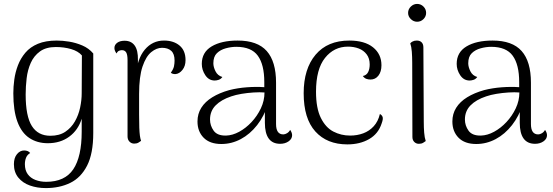

<svg xmlns="http://www.w3.org/2000/svg" viewBox="-20 -724 2823 980"><path d="M214 236Q170 236 133 223Q96 210 73.5 182.5Q51 155 51 114Q51 82 66.5 63Q82 44 103 44Q124 44 134 57Q119 66 113 81Q107 96 107 114Q107 145 121.5 165Q136 185 161 194.5Q186 204 216 204Q311 204 354 140Q397 76 397 -52Q397 -66 397 -83.5Q397 -101 397 -118Q379 -60 333.5 -26.5Q288 7 224 7Q170 7 130 -19.5Q90 -46 69 -102.5Q48 -159 48 -248Q48 -281 53 -318Q58 -355 71.5 -390.5Q85 -426 109.5 -455Q134 -484 173.5 -500.5Q213 -517 270 -517Q299 -517 333 -511.5Q367 -506 400 -492Q433 -478 456 -451V-45Q456 60 424.5 121.5Q393 183 338.5 209.5Q284 236 214 236ZM237 -31Q283 -31 313.5 -51.5Q344 -72 362.5 -104.5Q381 -137 389 -175Q397 -213 397 -248L398 -441Q379 -463 343 -473.5Q307 -484 265 -484Q215 -484 184 -461.5Q153 -439 137 -403Q121 -367 116 -324.5Q111 -282 111 -242Q111 -131 142.5 -81Q174 -31 237 -31Z M665 9Q651 9 641 -1Q631 -11 631 -28V-417Q631 -445 624 -456.5Q617 -468 602 -468Q596 -468 588 -465Q580 -462 575 -451Q564 -465 564 -479Q564 -495 578 -505.5Q592 -516 616 -516Q650 -516 667.5 -491.5Q685 -467 684 -418V-337L672 -334Q680 -424 719 -470.5Q758 -517 817 -517Q866 -517 896.5 -491.5Q927 -466 927 -417Q927 -387 911.5 -367.5Q896 -348 877 -346Q860 -345 852 -353Q865 -371 868 -385.5Q871 -400 871 -415Q871 -449 854 -464.5Q837 -480 807 -480Q779 -480 752 -458Q725 -436 707.5 -384.5Q690 -333 690 -244Q690 -180 690 -138.5Q690 -97 691 -72Q692 -47 694 -32Q696 -17 700 -5Q695 -1 686.5 4Q678 9 665 9Z M1410 10Q1371 10 1351.5 -17Q1332 -44 1332 -97V-204L1348 -194Q1329 -132 1292.5 -85.5Q1256 -39 1209 -14Q1162 11 1110 11Q1051 11 1019.5 -21Q988 -53 988 -104Q988 -143 1007.5 -174Q1027 -205 1063.5 -227.5Q1100 -250 1150 -264Q1193 -275 1240.5 -278.5Q1288 -282 1329 -279V-305Q1329 -394 1296 -439.5Q1263 -485 1186 -485Q1160 -485 1132.5 -477.5Q1105 -470 1087 -452.5Q1069 -435 1069 -401Q1069 -382 1080 -360Q1091 -338 1115 -331Q1107 -320 1096 -316.5Q1085 -313 1076 -313Q1046 -313 1028 -340Q1010 -367 1010 -398Q1010 -457 1060 -487Q1110 -517 1193 -517Q1294 -517 1341.5 -463.5Q1389 -410 1389 -302V-91Q1389 -38 1426 -38Q1435 -38 1445 -44Q1455 -50 1461 -61Q1466 -54 1468.5 -47Q1471 -40 1471 -34Q1471 -15 1453 -2.5Q1435 10 1410 10ZM1134 -32Q1167 -33 1201 -51.5Q1235 -70 1264 -101Q1293 -132 1311.5 -171Q1330 -210 1330 -252Q1306 -254 1274.5 -252Q1243 -250 1213 -245Q1183 -240 1160 -232Q1109 -215 1080.5 -186Q1052 -157 1052 -114Q1052 -83 1070.5 -57Q1089 -31 1134 -32Z M1753 13Q1649 13 1589.5 -53Q1530 -119 1530 -248Q1530 -373 1591 -445Q1652 -517 1763 -517Q1841 -517 1884 -482.5Q1927 -448 1927 -391Q1927 -358 1911.5 -338Q1896 -318 1871 -318Q1860 -318 1850 -321.5Q1840 -325 1832 -336Q1851 -340 1859 -356Q1867 -372 1867 -395Q1867 -426 1851.5 -446.5Q1836 -467 1811 -476.5Q1786 -486 1756 -486Q1685 -486 1639 -428.5Q1593 -371 1593 -256Q1593 -172 1617.5 -122.5Q1642 -73 1681.5 -52.5Q1721 -32 1767 -32Q1803 -32 1834 -43.5Q1865 -55 1887.5 -79.5Q1910 -104 1919 -142Q1928 -138 1932.5 -128Q1937 -118 1928 -94Q1911 -41 1864 -14Q1817 13 1753 13Z M2109 -613Q2091 -613 2077 -626.5Q2063 -640 2063 -658Q2063 -677 2077 -690.5Q2091 -704 2109 -704Q2128 -704 2141.5 -690.5Q2155 -677 2155 -658Q2155 -640 2141.5 -626.5Q2128 -613 2109 -613ZM2143 -103Q2143 -73 2145 -47.5Q2147 -22 2153 -4Q2148 0 2139.5 5Q2131 10 2118 10Q2104 10 2094.5 0.5Q2085 -9 2085 -25L2084 -405Q2084 -434 2082 -460Q2080 -486 2074 -503Q2078 -508 2086.5 -512.5Q2095 -517 2108 -517Q2123 -517 2132 -508Q2141 -499 2141 -482Z M2711 10Q2672 10 2652.5 -17Q2633 -44 2633 -97V-204L2649 -194Q2630 -132 2593.5 -85.5Q2557 -39 2510 -14Q2463 11 2411 11Q2352 11 2320.5 -21Q2289 -53 2289 -104Q2289 -143 2308.5 -174Q2328 -205 2364.5 -227.5Q2401 -250 2451 -264Q2494 -275 2541.5 -278.5Q2589 -282 2630 -279V-305Q2630 -394 2597 -439.5Q2564 -485 2487 -485Q2461 -485 2433.5 -477.5Q2406 -470 2388 -452.5Q2370 -435 2370 -401Q2370 -382 2381 -360Q2392 -338 2416 -331Q2408 -320 2397 -316.5Q2386 -313 2377 -313Q2347 -313 2329 -340Q2311 -367 2311 -398Q2311 -457 2361 -487Q2411 -517 2494 -517Q2595 -517 2642.5 -463.5Q2690 -410 2690 -302V-91Q2690 -38 2727 -38Q2736 -38 2746 -44Q2756 -50 2762 -61Q2767 -54 2769.5 -47Q2772 -40 2772 -34Q2772 -15 2754 -2.5Q2736 10 2711 10ZM2435 -32Q2468 -33 2502 -51.5Q2536 -70 2565 -101Q2594 -132 2612.5 -171Q2631 -210 2631 -252Q2607 -254 2575.5 -252Q2544 -250 2514 -245Q2484 -240 2461 -232Q2410 -215 2381.5 -186Q2353 -157 2353 -114Q2353 -83 2371.5 -57Q2390 -31 2435 -32Z"/></svg>

Font: Arima Light
Style: Regular
Weight: 300
Designer: Joana Correia and Natanael Gama
Foundry: NDISCOVER
Version: Version 1.101;gftools[0.9.23]